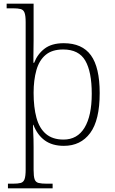

<svg xmlns="http://www.w3.org/2000/svg" viewBox="-20 -780 623 1040"><path d="M23 240V215H49Q77 215 92 211Q107 207 113 190.5Q119 174 119 138V-660Q119 -695 113 -711Q107 -727 92 -731Q77 -735 50 -735H16V-760H162V-561Q162 -541 161.5 -519Q161 -497 161 -476Q161 -455 161 -440H165Q183 -487 221.5 -516.5Q260 -546 325 -546Q425 -546 472.5 -480.5Q520 -415 520 -276Q520 -129 468.5 -59.5Q417 10 326 10Q263 10 222.5 -19.5Q182 -49 161 -104H159Q159 -99 159 -88Q159 -77 160 -61.5Q161 -46 161.5 -25.5Q162 -5 162 18V140Q162 175 167.5 191Q173 207 189 211Q205 215 234 215H265V240ZM324 -24Q399 -24 438 -88.5Q477 -153 477 -272Q477 -391 442 -451.5Q407 -512 322 -512Q262 -512 227 -482.5Q192 -453 177 -399.5Q162 -346 162 -277Q162 -199 177.5 -142Q193 -85 229 -54.5Q265 -24 324 -24Z"/></svg>

Font: Noto Rashi Hebrew ExtraLight
Style: Regular
Weight: 250
Version: Version 1.006